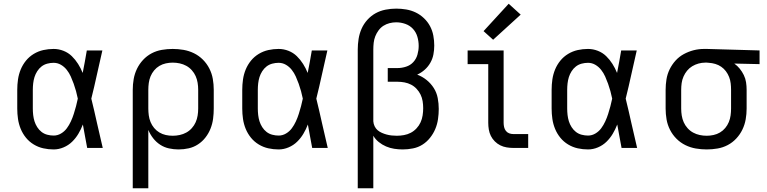

<svg xmlns="http://www.w3.org/2000/svg" viewBox="-20 -789 4090 1024"><path d="M266 8Q238 8 211 2Q184 -4 160 -18.5Q136 -33 118.5 -54.5Q101 -76 90.5 -101.5Q80 -127 76 -154.5Q72 -182 72 -210V-310Q72 -338 76 -365.5Q80 -393 90.5 -418.5Q101 -444 118.5 -465.5Q136 -487 160 -501.5Q184 -516 211 -522Q238 -528 266 -528Q293 -528 318.5 -518Q344 -508 363 -489.5Q382 -471 396.5 -448Q411 -425 421 -400Q427 -430 432.5 -460Q438 -490 443 -520H526Q511 -456 497 -391.5Q483 -327 467 -263Q483 -198 497.5 -132Q512 -66 528 0H445Q439 -31 433.5 -62Q428 -93 422 -125Q412 -99 398 -75.5Q384 -52 364.5 -33Q345 -14 319 -3Q293 8 266 8ZM266 -66Q287 -66 305.5 -77Q324 -88 336.5 -105Q349 -122 358 -141.5Q367 -161 373.5 -181.5Q380 -202 385.5 -222.5Q391 -243 395 -263Q391 -283 385.5 -303Q380 -323 373 -342.5Q366 -362 357.5 -381Q349 -400 336 -416.5Q323 -433 305 -443.5Q287 -454 266 -454Q249 -454 232 -449.5Q215 -445 201.5 -434.5Q188 -424 178.5 -409Q169 -394 164 -378Q159 -362 157 -344.5Q155 -327 155 -310V-210Q155 -193 157 -175.5Q159 -158 164 -142Q169 -126 178.5 -111Q188 -96 201.5 -85.5Q215 -75 232 -70.5Q249 -66 266 -66Z M688 215V-310Q688 -339 693 -367.5Q698 -396 710.5 -422Q723 -448 743 -469.5Q763 -491 788.5 -504.5Q814 -518 843 -523Q872 -528 901 -528Q930 -528 959 -523Q988 -518 1014.5 -505Q1041 -492 1062 -471Q1083 -450 1096.5 -423.5Q1110 -397 1115 -368Q1120 -339 1120 -310V-210Q1120 -183 1116.5 -156Q1113 -129 1103 -103.5Q1093 -78 1076 -56Q1059 -34 1036 -19Q1013 -4 986.5 2Q960 8 932 8Q907 8 881.5 2.5Q856 -3 834.5 -17Q813 -31 797 -51.5Q781 -72 771 -96V215ZM901 -65Q920 -65 938.5 -69Q957 -73 973.5 -82Q990 -91 1003 -105.5Q1016 -120 1023.5 -137Q1031 -154 1034 -172.5Q1037 -191 1037 -210V-310Q1037 -329 1034 -347.5Q1031 -366 1023.5 -383Q1016 -400 1003 -414.5Q990 -429 973.5 -438Q957 -447 938.5 -451Q920 -455 901 -455Q883 -455 864.5 -451Q846 -447 830 -437.5Q814 -428 802 -413.5Q790 -399 783 -382Q776 -365 773.5 -346.5Q771 -328 771 -310V-210Q771 -192 773.5 -173.5Q776 -155 783 -138Q790 -121 802 -106.5Q814 -92 830 -82.5Q846 -73 864 -69Q882 -65 901 -65Z M1466 8Q1438 8 1411 2Q1384 -4 1360 -18.5Q1336 -33 1318.5 -54.5Q1301 -76 1290.5 -101.5Q1280 -127 1276 -154.5Q1272 -182 1272 -210V-310Q1272 -338 1276 -365.5Q1280 -393 1290.5 -418.5Q1301 -444 1318.5 -465.5Q1336 -487 1360 -501.5Q1384 -516 1411 -522Q1438 -528 1466 -528Q1493 -528 1518.5 -518Q1544 -508 1563 -489.5Q1582 -471 1596.5 -448Q1611 -425 1621 -400Q1627 -430 1632.5 -460Q1638 -490 1643 -520H1726Q1711 -456 1697 -391.5Q1683 -327 1667 -263Q1683 -198 1697.5 -132Q1712 -66 1728 0H1645Q1639 -31 1633.5 -62Q1628 -93 1622 -125Q1612 -99 1598 -75.5Q1584 -52 1564.5 -33Q1545 -14 1519 -3Q1493 8 1466 8ZM1466 -66Q1487 -66 1505.5 -77Q1524 -88 1536.5 -105Q1549 -122 1558 -141.5Q1567 -161 1573.5 -181.5Q1580 -202 1585.5 -222.5Q1591 -243 1595 -263Q1591 -283 1585.5 -303Q1580 -323 1573 -342.5Q1566 -362 1557.5 -381Q1549 -400 1536 -416.5Q1523 -433 1505 -443.5Q1487 -454 1466 -454Q1449 -454 1432 -449.5Q1415 -445 1401.5 -434.5Q1388 -424 1378.5 -409Q1369 -394 1364 -378Q1359 -362 1357 -344.5Q1355 -327 1355 -310V-210Q1355 -193 1357 -175.5Q1359 -158 1364 -142Q1369 -126 1378.5 -111Q1388 -96 1401.5 -85.5Q1415 -75 1432 -70.5Q1449 -66 1466 -66Z M1888 215V-525Q1888 -553 1892.5 -581.5Q1897 -610 1908.5 -636Q1920 -662 1939.5 -683.5Q1959 -705 1983.5 -718.5Q2008 -732 2036.5 -737.5Q2065 -743 2093 -743Q2120 -743 2146.5 -738.5Q2173 -734 2197 -722.5Q2221 -711 2241 -692Q2261 -673 2273.5 -649.5Q2286 -626 2291 -599.5Q2296 -573 2296 -546Q2296 -522 2291.5 -498.5Q2287 -475 2275 -454Q2263 -433 2245 -417Q2227 -401 2205 -391Q2232 -381 2255 -362.5Q2278 -344 2293.5 -319.5Q2309 -295 2314.5 -266Q2320 -237 2320 -208Q2320 -181 2316 -153.5Q2312 -126 2301.5 -101Q2291 -76 2273.5 -54Q2256 -32 2233 -17.5Q2210 -3 2182.5 2.5Q2155 8 2128 8Q2105 8 2082.5 4.5Q2060 1 2039 -8Q2018 -17 2000 -31.5Q1982 -46 1971 -65V215ZM2096 -65Q2115 -65 2134.5 -68.5Q2154 -72 2171 -81Q2188 -90 2201.5 -104.5Q2215 -119 2223 -136.5Q2231 -154 2234 -173.5Q2237 -193 2237 -212Q2237 -231 2234 -249.5Q2231 -268 2223 -284.5Q2215 -301 2202 -315Q2189 -329 2172.5 -337.5Q2156 -346 2137.5 -349.5Q2119 -353 2100 -353H2048V-426H2100Q2123 -426 2146 -433.5Q2169 -441 2184.5 -458Q2200 -475 2206.5 -498Q2213 -521 2213 -544Q2213 -569 2206 -593Q2199 -617 2182.5 -635Q2166 -653 2142 -661.5Q2118 -670 2093 -670Q2075 -670 2057.5 -665.5Q2040 -661 2025 -651.5Q2010 -642 1999 -627Q1988 -612 1981.5 -595.5Q1975 -579 1973 -561Q1971 -543 1971 -525V-146V-142Q1972 -128 1978 -115.5Q1984 -103 1994 -94.5Q2004 -86 2016.5 -80.5Q2029 -75 2042 -71.5Q2055 -68 2068.5 -66.5Q2082 -65 2096 -65Z M2718 0Q2700 0 2682 -3Q2664 -6 2648 -14Q2632 -22 2619 -35Q2606 -48 2598 -64Q2590 -80 2587 -98Q2584 -116 2584 -134V-447H2474V-520H2666V-134Q2666 -123 2668.5 -111.5Q2671 -100 2678 -91Q2685 -82 2695.5 -78Q2706 -74 2718 -74H2797V0ZM2610 -577 2559 -623 2693 -769 2757 -711Z M3116 8Q3088 8 3061 2Q3034 -4 3010 -18.5Q2986 -33 2968.5 -54.5Q2951 -76 2940.5 -101.5Q2930 -127 2926 -154.5Q2922 -182 2922 -210V-310Q2922 -338 2926 -365.5Q2930 -393 2940.5 -418.5Q2951 -444 2968.5 -465.5Q2986 -487 3010 -501.5Q3034 -516 3061 -522Q3088 -528 3116 -528Q3143 -528 3168.5 -518Q3194 -508 3213 -489.5Q3232 -471 3246.5 -448Q3261 -425 3271 -400Q3277 -430 3282.5 -460Q3288 -490 3293 -520H3376Q3361 -456 3347 -391.5Q3333 -327 3317 -263Q3333 -198 3347.5 -132Q3362 -66 3378 0H3295Q3289 -31 3283.5 -62Q3278 -93 3272 -125Q3262 -99 3248 -75.5Q3234 -52 3214.5 -33Q3195 -14 3169 -3Q3143 8 3116 8ZM3116 -66Q3137 -66 3155.5 -77Q3174 -88 3186.5 -105Q3199 -122 3208 -141.5Q3217 -161 3223.5 -181.5Q3230 -202 3235.5 -222.5Q3241 -243 3245 -263Q3241 -283 3235.5 -303Q3230 -323 3223 -342.5Q3216 -362 3207.5 -381Q3199 -400 3186 -416.5Q3173 -433 3155 -443.5Q3137 -454 3116 -454Q3099 -454 3082 -449.5Q3065 -445 3051.5 -434.5Q3038 -424 3028.5 -409Q3019 -394 3014 -378Q3009 -362 3007 -344.5Q3005 -327 3005 -310V-210Q3005 -193 3007 -175.5Q3009 -158 3014 -142Q3019 -126 3028.5 -111Q3038 -96 3051.5 -85.5Q3065 -75 3082 -70.5Q3099 -66 3116 -66Z M3749 8Q3720 8 3691 3Q3662 -2 3635.5 -15Q3609 -28 3588 -49Q3567 -70 3553.5 -96.5Q3540 -123 3535 -152Q3530 -181 3530 -210V-310Q3530 -338 3534.5 -366Q3539 -394 3551.5 -419.5Q3564 -445 3583 -466Q3602 -487 3627 -500.5Q3652 -514 3679 -521Q3706 -528 3735 -528Q3738 -528 3742 -528Q3746 -528 3750 -528L4031 -520V-447L3896 -450Q3912 -439 3925 -423Q3938 -407 3947 -388.5Q3956 -370 3959 -350Q3962 -330 3962 -310V-210Q3962 -181 3957 -152.5Q3952 -124 3939.5 -98Q3927 -72 3907 -50.5Q3887 -29 3861.5 -15.5Q3836 -2 3807 3Q3778 8 3749 8ZM3749 -65Q3767 -65 3785.5 -69Q3804 -73 3820 -82.5Q3836 -92 3848 -106.5Q3860 -121 3867 -138Q3874 -155 3876.5 -173.5Q3879 -192 3879 -210V-310Q3879 -327 3877 -344.5Q3875 -362 3868.5 -378.5Q3862 -395 3851.5 -409Q3841 -423 3826.5 -433Q3812 -443 3795 -448Q3778 -453 3761 -454L3750 -455Q3748 -455 3745.5 -455Q3743 -455 3741 -455Q3723 -455 3705 -450Q3687 -445 3671.5 -435.5Q3656 -426 3644.5 -412Q3633 -398 3625.5 -381Q3618 -364 3615.5 -346Q3613 -328 3613 -310V-210Q3613 -191 3616 -172.5Q3619 -154 3626.5 -137Q3634 -120 3647 -105.5Q3660 -91 3676.5 -82Q3693 -73 3711.5 -69Q3730 -65 3749 -65Z"/></svg>

Font: Zed Sans Extended
Style: Regular
Weight: 400
Width: 7
Designer: Belleve Invis
Foundry: Belleve Invis
Version: Version 1.0.0; ttfautohint (v1.8.4)